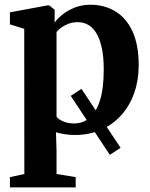

<svg xmlns="http://www.w3.org/2000/svg" viewBox="-20 -574 650 832"><path d="M456 97 286.5 -158.5 333 -189 502.5 66.5ZM23 238V193.5L85.5 180L85 -449L23 -468.5V-520.5L185 -550.5H193.5L217 -531.5L216.5 -476Q228.5 -493 250.8 -511Q273 -529 304 -541.2Q335 -553.5 371.5 -553.5Q432 -553.5 479.2 -525.2Q526.5 -497 553.8 -438.8Q581 -380.5 581 -290.5Q581 -226.5 561.8 -171.5Q542.5 -116.5 506 -75.5Q469.5 -34.5 418.2 -11.8Q367 11 303.5 11Q280.5 11 257.8 7.2Q235 3.5 222.5 -1L225 77V180L308 193.5V238ZM301.5 -39Q339 -39 368 -63.2Q397 -87.5 413.2 -139Q429.5 -190.5 429.5 -273Q429.5 -329 420.8 -368Q412 -407 396.8 -431.5Q381.5 -456 361.2 -467Q341 -478 317.5 -478Q294.5 -478 276.5 -471Q258.5 -464 245.2 -454.2Q232 -444.5 225 -435.5V-68.5Q232.5 -57 253.8 -48Q275 -39 301.5 -39Z"/></svg>

Font: Merriweather 60pt
Style: Bold
Weight: 700
Version: Version 2.100